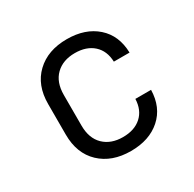

<svg xmlns="http://www.w3.org/2000/svg" viewBox="-130 -699 859 848"><g transform="rotate(-30 300.0 -275.0)"><path d="M308 10Q211 10 152.5 -45.5Q94 -101 94 -197V-353Q94 -449 152.5 -504.5Q211 -560 308 -560Q402 -560 459.5 -509Q517 -458 519 -370H439Q437 -426 402 -457.5Q367 -489 308 -489Q247 -489 210.5 -453.5Q174 -418 174 -353V-197Q174 -132 210.5 -96.5Q247 -61 308 -61Q367 -61 402 -92.5Q437 -124 439 -180H519Q517 -92 459.5 -41Q402 10 308 10Z"/></g></svg>

Font: JetBrains Mono NL Light
Style: Regular
Weight: 300
Monospace: yes
Designer: Philipp Nurullin, Konstantin Bulenkov
Foundry: JetBrains
Version: Version 2.305; ttfautohint (v1.8.4.7-5d5b)